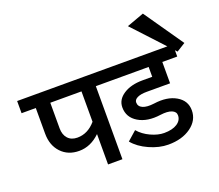

<svg xmlns="http://www.w3.org/2000/svg" viewBox="-171 -1097 1504 1319"><g transform="rotate(-20 581.0 -438.0)"><path d="M621 -622V-533H516V1H411V-221Q342 -154 258 -154Q177 -154 127 -207Q77 -260 77 -346V-533H-27V-622ZM183 -346Q183 -299 208 -271.5Q233 -244 277 -244Q354 -244 411 -311V-533H183Z M1111 -622V-533H1002V-377H831Q787 -377 762.5 -365Q738 -353 738 -333Q738 -303 767.5 -290Q797 -277 851 -284Q950 -298 1014.5 -260.5Q1079 -223 1079 -152Q1079 -79 1014 -32Q949 15 848 15Q782 15 710.5 -17Q639 -49 599 -98L666 -157Q699 -118 751 -94Q803 -70 848 -70Q908 -70 943 -92.5Q978 -115 978 -152Q978 -179 948.5 -191Q919 -203 866 -196Q767 -182 702 -221Q637 -260 637 -333Q637 -390 691.5 -425.5Q746 -461 831 -461H902V-533H566V-622Z M864 -845 990 -891 1189 -604 1125 -564Z"/></g></svg>

Font: LT Superior Semi-bold
Style: Regular
Weight: 600
Designer: Daniel Lyons
Foundry: LyonsType
Version: Version 1.0